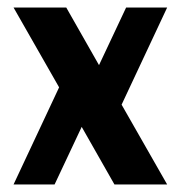

<svg xmlns="http://www.w3.org/2000/svg" viewBox="-20 -490 480 510"><path d="M284 0H424L303 -212L424 -470H315L243 -317L156 -470H16L137 -258L16 0H125L197 -153Z"/></svg>

Font: Tanklager Original
Style: Regular
Weight: 400
Designer: Ariel Martín Pérez
Foundry: Tunera Type Foundry
Version: Version 1.000;Glyphs 3.3 (3310)